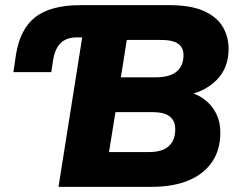

<svg xmlns="http://www.w3.org/2000/svg" viewBox="-20 -725 923 745"><path d="M207 0 299 -580H279Q238 -580 215.5 -558Q193 -536 186 -491L179 -445H32L42 -513Q58 -613 117.5 -659Q177 -705 293 -705H636Q720 -705 770.5 -682.5Q821 -660 844 -621.5Q867 -583 867 -535Q867 -461 820 -414Q773 -367 697 -354V-371Q741 -363 771.5 -340.5Q802 -318 818.5 -285Q835 -252 835 -211Q835 -143 802.5 -96Q770 -49 710.5 -24.5Q651 0 569 0ZM403 -135H558Q610 -135 635 -158Q660 -181 660 -223Q660 -241 654.5 -253Q649 -265 638 -273.5Q627 -282 610 -286Q593 -290 571 -290H428ZM449 -425H584Q638 -425 665 -447Q692 -469 692 -512Q692 -540 671.5 -555Q651 -570 605 -570H472Z"/></svg>

Font: Nunito Sans 12pt Black
Style: Italic
Weight: 900
Italic angle: -9°
Designer: Vernon Adams
Foundry: Vernon Adams
Version: Version 3.101;gftools[0.9.27]